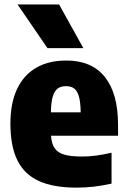

<svg xmlns="http://www.w3.org/2000/svg" viewBox="-20 -828 568 858"><path d="M507.5 -221.5H208Q210.5 -186 224 -166Q237.5 -146 266.5 -137.2Q295.5 -128.5 347 -128.5Q406.5 -128.5 478.5 -145.5V-7.5Q436 2 398.8 6.2Q361.5 10.5 322.5 10.5Q218.5 10.5 153.5 -19.2Q88.5 -49 57.5 -112Q26.5 -175 26.5 -276Q26.5 -365.5 55.5 -428.5Q84.5 -491.5 140.5 -524.5Q196.5 -557.5 276.5 -557.5Q390 -557.5 448.8 -483.8Q507.5 -410 507.5 -270.5ZM207.5 -326H340.5Q340 -371 332.8 -396.5Q325.5 -422 311.5 -432.5Q297.5 -443 275 -443Q252 -443 237.8 -432.5Q223.5 -422 215.8 -396.5Q208 -371 207.5 -326ZM192 -613 58.5 -808H244L352.5 -613Z"/></svg>

Font: Encode Sans Semi Condensed ExBd
Style: Regular
Weight: 800
Width: 4
Designer: Multiple Designers
Foundry: Impallari Type
Version: Version 2.000